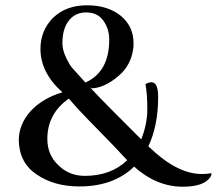

<svg xmlns="http://www.w3.org/2000/svg" viewBox="-20 -694 838 726"><path d="M764 -12Q780 -25 780 -39Q760 -36 743 -36Q650 -36 544 -138L541 -141Q578 -219 578 -327Q578 -383 553 -383Q543 -383 530 -376Q537 -340 537 -281Q537 -225 514 -167Q372 -308 320 -364L326 -360Q373 -361 426 -405Q476 -446 484 -512Q485 -518 485 -530Q485 -594 437 -634Q388 -674 309 -674Q230 -674 181 -627Q133 -579 133 -509Q133 -419 216 -345Q140 -322 96 -274Q51 -224 51 -163Q53 -78 119 -34Q185 11 280 11Q410 11 487 -64Q572 12 671 12Q736 12 764 -12ZM301 -29Q241 -29 201 -69Q159 -108 159 -169Q159 -264 240 -321L244 -317Q275 -280 353 -201Q419 -134 461 -88Q399 -29 301 -29ZM370 -617Q393 -586 393 -544Q393 -422 303 -382Q261 -428 255 -435Q243 -448 230 -476Q216 -504 216 -531Q216 -586 241 -617Q265 -647 306 -647Q348 -647 370 -617Z"/></svg>

Font: Rufina
Style: Regular
Weight: 400
Designer: Martin Sommaruga
Foundry: Martin Sommaruga
Version: Version